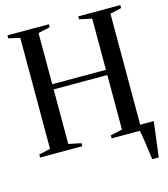

<svg xmlns="http://www.w3.org/2000/svg" viewBox="-132 -846 989 1128"><g transform="rotate(-15 363.0 -281.5)"><path d="M653 180Q649.5 157.5 646 131.5Q642.5 105.5 639 79.8Q635.5 54 632 32.2Q628.5 10.5 625 -2.5L599.5 -34H719.5Q717 -14 714.2 7.8Q711.5 29.5 708.8 52.2Q706 75 703 97.2Q700 119.5 697.2 140.5Q694.5 161.5 692.5 180ZM88.5 -34V-709L19.5 -725V-743H271.5V-725L199.5 -709V-397.5H526V-709L450.5 -725V-743H706V-725L637 -709V-34L706.5 -18.5V0H454V-18.5L526 -34V-366H199.5V-34L275.5 -18.5V0H19V-18.5Z"/></g></svg>

Font: Merriweather 144pt
Style: Regular
Weight: 400
Version: Version 2.100